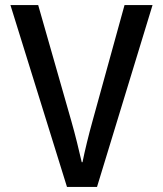

<svg xmlns="http://www.w3.org/2000/svg" viewBox="-20 -734 640 754"><path d="M243 0 21 -714H130L260 -259Q272 -217 282.5 -174.5Q293 -132 301 -97H304Q311 -132 321.5 -175Q332 -218 344 -261L469 -714H579L361 0Z"/></svg>

Font: Noto Sans Mono Medium
Style: Regular
Weight: 500
Designer: Monotype Design Team
Foundry: Monotype Imaging Inc.
Version: Version 2.014